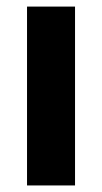

<svg xmlns="http://www.w3.org/2000/svg" viewBox="-20 -566 311 586"><path d="M62.5 0V-545.9H209V0Z"/></svg>

Font: Inter-Bold
Style: Bold
Weight: 700
Designer: Rasmus Andersson
Foundry: rsms
Version: Version 4.000;git-a52131595